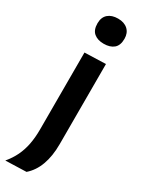

<svg xmlns="http://www.w3.org/2000/svg" viewBox="-247 -772 759 1001"><g transform="rotate(30 133.0 -271.5)"><path d="M-4 196Q23 164 39.8 129Q56.5 94 64.2 53.8Q72 13.5 72 -35V-217V-267Q72 -315 72 -353.8Q72 -392.5 72 -427.2Q72 -462 72 -498L199 -502Q199 -465.5 199 -430Q199 -394.5 199 -355.2Q199 -316 199 -267Q199 -214.5 199 -172.5Q199 -130.5 199 -94Q199 -57.5 199 -20.5Q199 16.5 194 48Q189 79.5 179.2 106Q169.5 132.5 155 154Q140.5 175.5 121.5 192ZM135 -587.5Q98.5 -587.5 76.5 -605.8Q54.5 -624 54.5 -664Q54.5 -700.5 76.5 -719.8Q98.5 -739 136 -739Q173.5 -739 195.2 -719Q217 -699 217 -664Q217 -624 195.2 -605.8Q173.5 -587.5 135 -587.5Z"/></g></svg>

Font: Commissioner Thin SemiBold
Style: Regular
Weight: 600
Version: Version 1.000